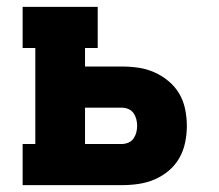

<svg xmlns="http://www.w3.org/2000/svg" viewBox="-20 -540 640 560"><path d="M46 0V-120H83V-400H46V-520H265V-400H228V-346H335Q360 -346 384 -342.5Q408 -339 430.5 -329Q453 -319 472 -303Q491 -287 503 -266.5Q515 -246 520 -221.5Q525 -197 525 -173Q525 -149 520 -124.5Q515 -100 503 -79Q491 -58 472 -42Q453 -26 430.5 -16.5Q408 -7 384 -3.5Q360 0 335 0ZM335 -120Q345 -120 354.5 -124Q364 -128 369.5 -136Q375 -144 377.5 -153.5Q380 -163 380 -173Q380 -183 377.5 -192.5Q375 -202 369.5 -210Q364 -218 354.5 -222Q345 -226 335 -226H228V-120Z"/></svg>

Font: Iosevka Etoile Heavy
Style: Regular
Weight: 900
Designer: Belleve Invis
Foundry: Belleve Invis
Version: Version 22.1.2; ttfautohint (v1.8.4)